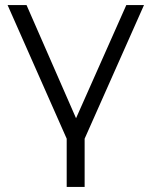

<svg xmlns="http://www.w3.org/2000/svg" viewBox="-20 -546 599 760"><path d="M550 -526 315 3V194H244V3L10 -526H85L281 -78L480 -526Z"/></svg>

Font: mBank
Style: Regular
Weight: 400
Designer: Julieta Ulanovsky
Foundry: Julieta Ulanovsky
Version: Version 7.200;PS 007.200;hotconv 1.0.88;makeotf.lib2.5.64775